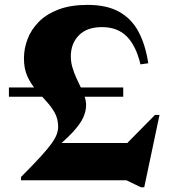

<svg xmlns="http://www.w3.org/2000/svg" viewBox="-20 -738 694 786"><path d="M555 -474.5Q537 -550.5 499 -588.8Q461 -627 397.5 -627Q336 -627 303 -593.5Q270 -560 270 -507.5Q270 -484 276.5 -462Q283 -440 292.2 -419.5Q301.5 -399 310.8 -380.2Q320 -361.5 326.2 -343.2Q332.5 -325 332.5 -307.5Q332.5 -283.5 320.8 -257Q309 -230.5 276.8 -195.8Q244.5 -161 183.5 -112L198 -152.5H591.5L429.5 -80L614.5 -267.5H633L570.5 28.5H556.5L497.5 0H66V-13.5Q114.5 -62 144.5 -94.8Q174.5 -127.5 190.5 -149.8Q206.5 -172 212.2 -188Q218 -204 218 -219Q218 -251.5 204 -276.5Q190 -301.5 169 -324Q148 -346.5 127 -370.8Q106 -395 92 -425.8Q78 -456.5 78 -499Q78 -539 92.8 -578Q107.5 -617 139 -648.8Q170.5 -680.5 219.8 -699.2Q269 -718 338.5 -718Q417.5 -718 468.2 -689.5Q519 -661 547.2 -607.8Q575.5 -554.5 587 -479ZM484.5 -380V-342H16.5V-380Z"/></svg>

Font: Newsreader 60pt
Style: Bold
Weight: 700
Designer: Hugues Gentile
Foundry: Production Type
Version: Version 1.003